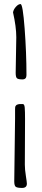

<svg xmlns="http://www.w3.org/2000/svg" viewBox="-20 -783 208 943"><path d="M103 -198 102 26Q102 49 107 80.5Q112 112 112 119Q112 140 88.5 140Q65 140 57.5 134.5Q50 129 50 108Q50 108 54 -202Q54 -230 54 -244Q54 -258 55.5 -260.5Q57 -263 58.5 -265Q60 -267 62 -268Q64 -269 67 -270Q73 -272 79 -272H92Q100 -272 101.5 -254Q103 -236 103 -198ZM57 -425 60 -600Q60 -651 44 -722Q46 -736 58 -749.5Q70 -763 81 -763Q92 -763 101 -643Q110 -523 110 -414Q110 -393 90.5 -393Q71 -393 64 -398Q57 -403 57 -425Z"/></svg>

Font: Dr Sugiyama
Style: Regular
Weight: 400
Designer: Alejandro Paul
Foundry: Alejandro Paul
Version: Version 1.000